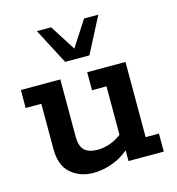

<svg xmlns="http://www.w3.org/2000/svg" viewBox="-96 -700 730 794"><g transform="rotate(-15 268.5 -303.5)"><path d="M209 10Q151 10 112 -24Q73 -58 73 -128V-322H6V-399H175V-154Q175 -114 193 -96Q211 -78 250 -78Q279 -78 309.5 -90Q340 -102 371 -130L352 -97V-322H290V-399H454V-77H511V0H360V-61L380 -64Q342 -26 297.5 -8Q253 10 209 10ZM213 -464 133 -617H194L264 -507L335 -617H396L317 -464Z"/></g></svg>

Font: Rokkitt SemiBold
Style: Regular
Weight: 600
Designer: Vernon Adams
Foundry: Vernon Adams
Version: Version 3.103